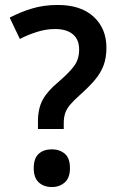

<svg xmlns="http://www.w3.org/2000/svg" viewBox="-20 -744 483 774"><path d="M133 -224V-255Q133 -306 152 -341.5Q171 -377 217 -415Q260 -452 279.5 -479Q299 -506 299 -544Q299 -585 273.5 -606Q248 -627 202 -627Q166 -627 129.5 -615.5Q93 -604 60 -587L19 -673Q61 -695 108.5 -709.5Q156 -724 213 -724Q306 -724 357.5 -676.5Q409 -629 409 -552Q409 -510 397 -479Q385 -448 361.5 -420.5Q338 -393 302 -361Q276 -338 262 -321Q248 -304 242.5 -287Q237 -270 237 -247V-224ZM116 -66Q116 -106 136 -124Q156 -142 189 -142Q220 -142 241 -124.5Q262 -107 262 -66Q262 -27 241 -8.5Q220 10 189 10Q157 10 136.5 -8.5Q116 -27 116 -66Z"/></svg>

Font: Noto Sans Sinhala SemiCondensed SemiBold
Style: Regular
Weight: 600
Width: 4
Designer: Jelle Bosma - Monotype Design Team
Foundry: Monotype Imaging Inc.
Version: Version 2.006; ttfautohint (v1.8.4.7-5d5b)